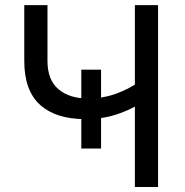

<svg xmlns="http://www.w3.org/2000/svg" viewBox="-20 -748 740 768"><path d="M77.1 -503.9V-727.5H169.9V-504.4Q169.9 -428.2 213.9 -391.1Q257.8 -354 332.5 -354Q390.6 -354 444.6 -373.3Q498.5 -392.6 547.4 -428.2V-337.4Q497.1 -306.2 441.7 -288.8Q386.2 -271.5 320.8 -271.5Q203.6 -271.5 140.4 -328.6Q77.1 -385.7 77.1 -503.9ZM519.5 -727.5H612.3V0H519.5ZM305.2 -469.2H384.3V-153.8H305.2Z"/></svg>

Font: Inter RS Variable
Style: Regular
Weight: 400
Designer: Rasmus Andersson (customised by Maria Ramos and Noel Pretorius)
Foundry: rsms
Version: Version 3.001;Glyphs 3.2.3 (3260)